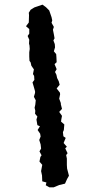

<svg xmlns="http://www.w3.org/2000/svg" viewBox="-20 -714 405 827"><path d="M235 83 211 93H193L177 84L180 72L162 67L161 42L157 23L162 -4L150 -18L154 -38L159 -45L150 -62L157 -74L155 -92L149 -111L155 -126L153 -138L142 -154L152 -170L141 -175L137 -199L141 -212L131 -224L132 -237L129 -250L132 -263L134 -282L126 -297L131 -314V-321L125 -342L120 -359L128 -370L127 -387L122 -395L126 -415L115 -431L112 -445L107 -452L106 -470V-489L108 -503L107 -518L105 -526L106 -543L99 -559L106 -569V-589L92 -601L104 -617L105 -649L104 -659L112 -672L128 -682L163 -694L178 -683L182 -679L192 -669L202 -640L205 -626L202 -616L212 -598L208 -586L212 -566L215 -549L210 -540L216 -524L217 -510L212 -493L222 -481L223 -468L224 -446L215 -438L224 -416L217 -404L223 -392L226 -378L233 -364L237 -349L224 -333L238 -315L239 -308L235 -289L242 -270V-265L247 -245L235 -232L247 -215L244 -199L243 -190L257 -178L255 -154L251 -145L253 -127L263 -120L254 -98L268 -82L261 -75L271 -54L265 -46L268 -31V-3L269 12L277 43L269 57L260 77Z"/></svg>

Font: Winky Rough
Style: Italic
Weight: 400
Italic angle: -8.97852°
Designer: Simon Atzbach
Foundry: typofactur
Version: Version 1.206